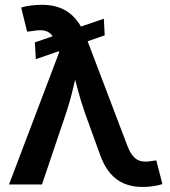

<svg xmlns="http://www.w3.org/2000/svg" viewBox="-20 -757 696 788"><path d="M127 -514.2 123 -583 406.2 -680.2 409.7 -611.8ZM17.1 0 223.1 -543 213.4 -570.8Q204.1 -600.6 190.9 -615Q177.7 -629.4 158.4 -632.1Q139.2 -634.8 111.8 -629.4L91.3 -627L66.9 -726.1Q81.1 -731 105 -734.1Q128.9 -737.3 152.8 -737.3Q196.3 -737.3 230.2 -723.4Q264.2 -709.5 290 -679.7Q315.9 -649.9 334 -602.5L502.9 -158.2Q514.2 -128.9 528.3 -113.8Q542.5 -98.6 560.8 -95.2Q579.1 -91.8 602.1 -96.2L621.6 -98.6L646.5 -1.5Q632.8 3.4 610.6 6.8Q588.4 10.3 564 10.3Q522.5 10.3 489.3 -3.7Q456.1 -17.6 431.2 -47.4Q406.2 -77.1 389.6 -125L329.1 -292Q311 -343.8 297.9 -393.8Q284.7 -443.8 271 -497.6H304.7Q291.5 -444.8 279.8 -394Q268.1 -343.3 251 -292L152.3 0Z"/></svg>

Font: Inter 17pt SemiBold
Style: Regular
Weight: 600
Version: Version 4.001;git-66647c0bb